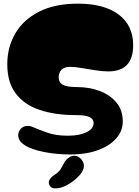

<svg xmlns="http://www.w3.org/2000/svg" viewBox="-20 -834 761 1054"><path d="M362 14Q334 14 297 11Q260 8 222 0.5Q184 -7 152 -19Q120 -31 100 -49Q80 -67 80 -91Q80 -113 95 -128Q110 -143 131 -143Q140 -143 149.5 -140.5Q159 -138 169 -133Q192 -123 239 -106Q286 -89 353 -89Q415 -89 454.5 -108Q494 -127 494 -159Q494 -168 488 -178Q482 -188 462 -195Q442 -202 399 -202Q283 -202 198 -230.5Q113 -259 66.5 -320.5Q20 -382 20 -481Q20 -575 64 -650.5Q108 -726 194.5 -770Q281 -814 408 -814Q551 -814 631 -754.5Q711 -695 711 -585Q711 -442 574 -442Q542 -442 502 -448.5Q462 -455 425.5 -461Q389 -467 366 -467Q332 -467 317 -450.5Q302 -434 302 -410Q302 -382 324 -369Q346 -356 404 -356Q469 -356 526 -335Q583 -314 618.5 -272Q654 -230 654 -166Q654 -117 620 -76.5Q586 -36 521 -11Q456 14 362 14ZM310 197Q293 201 277.5 200Q262 199 254 186Q243 170 251 154.5Q259 139 279 126Q303 111 313.5 93.5Q324 76 332.5 59.5Q341 43 357 32Q372 20 390.5 21Q409 22 425 39Q445 61 439.5 87Q434 113 406 139Q386 159 360 175Q334 191 310 197Z"/></svg>

Font: Matemasie
Style: Regular
Weight: 400
Designer: Adam Yeo
Version: Version 1.001; ttfautohint (v1.8.4.7-5d5b)